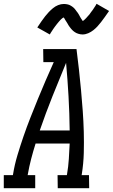

<svg xmlns="http://www.w3.org/2000/svg" viewBox="-57 -994 596 1014"><path d="M-37 0V-69H11L12 -74Q20 -124 35 -174Q50 -224 67 -273.5Q84 -323 103.5 -372.5Q123 -422 143 -471Q163 -520 184 -568.5Q205 -617 227 -666H172L171 -735H347Q354 -681 360 -626.5Q366 -572 371 -517.5Q376 -463 380 -408Q384 -353 385.5 -297.5Q387 -242 385.5 -186Q384 -130 375 -74L374 -69H413L414 0H248L247 -69H296L297 -74Q304 -114 306.5 -154.5Q309 -195 311 -236H131Q118 -195 107.5 -154.5Q97 -114 90 -74L89 -69H129V0ZM153 -305H311Q310 -395 305 -484Q300 -573 292 -662Q255 -573 219.5 -484Q184 -395 153 -305ZM206 -812 140 -849Q152 -867 162 -881.5Q172 -896 181.5 -908Q191 -920 200.5 -930Q210 -940 222.5 -950.5Q235 -961 250 -967Q265 -973 280 -973Q285 -973 289.5 -972.5Q294 -972 299 -971Q304 -970 308 -968.5Q312 -967 316 -964.5Q320 -962 324 -959.5Q328 -957 331 -954Q334 -951 337 -948Q340 -945 342.5 -941Q345 -937 348 -933.5Q351 -930 353.5 -926.5Q356 -923 358 -919.5Q360 -916 362 -912.5Q364 -909 366.5 -904Q369 -899 372 -895Q375 -891 376.5 -888.5Q378 -886 380 -883Q384 -885 386 -887Q388 -889 392.5 -893Q397 -897 398.5 -899Q400 -901 402 -903Q404 -905 406 -907.5Q408 -910 410.5 -912.5Q413 -915 415.5 -918Q418 -921 420 -924.5Q422 -928 425 -931.5Q428 -935 430.5 -938.5Q433 -942 436 -946.5Q439 -951 441.5 -955Q444 -959 447.5 -964Q451 -969 453 -974L519 -936Q507 -919 496.5 -904Q486 -889 476.5 -877Q467 -865 458 -855Q449 -845 436.5 -835Q424 -825 409 -818.5Q394 -812 379 -812Q373 -812 367.5 -813Q362 -814 357 -815.5Q352 -817 347.5 -819Q343 -821 338.5 -824Q334 -827 330.5 -830Q327 -833 323.5 -836.5Q320 -840 316.5 -844.5Q313 -849 310 -853Q307 -857 304.5 -861Q302 -865 300 -869Q298 -873 294.5 -878Q291 -883 288 -888Q285 -893 283.5 -896Q282 -899 278 -902Q275 -900 272.5 -898Q270 -896 266 -892.5Q262 -889 260.5 -887Q259 -885 257 -883Q255 -881 253 -878.5Q251 -876 248.5 -873Q246 -870 243.5 -867Q241 -864 239 -861Q237 -858 234 -854.5Q231 -851 228.5 -847Q226 -843 223 -839Q220 -835 217.5 -830.5Q215 -826 211.5 -821.5Q208 -817 206 -812Z"/></svg>

Font: Iosevka QP
Style: Italic
Weight: 400
Italic angle: -9°
Designer: Belleve Invis
Foundry: Belleve Invis
Version: Version 20.0.0; ttfautohint (v1.8.4)